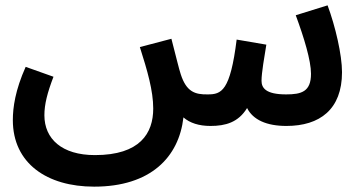

<svg xmlns="http://www.w3.org/2000/svg" viewBox="-20 -466 1349 718"><path d="M332 232C543 232 649 122 666 -27C690 -6 724 5 767 5C823 5 871 -8 904 -62C926 -18 977 5 1051 5C1176 5 1259 -57 1259 -196C1259 -261 1234 -368 1205 -446L1086 -409C1117 -325 1143 -240 1143 -190C1143 -123 1107 -113 1050 -113C974 -113 958 -137 958 -164C958 -194 969 -256 976 -299L865 -318C841 -125 808 -113 757 -113C709 -112 677 -123 656 -188C649 -209 641 -244 621 -321L503 -290C531 -202 553 -127 553 -60C553 32 504 114 335 114C211 114 146 53 146 -35C146 -76 157 -119 180 -179L76 -216C37 -129 28 -64 28 -17C28 145 156 232 332 232Z"/></svg>

Font: Noto Sans Arabic SemBd
Style: Regular
Weight: 600
Designer: Monotype Design Team, Nadine Chahine, Nizar Qandah and Khaled Hosny
Foundry: Monotype Imaging Inc.
Version: Version 2.012